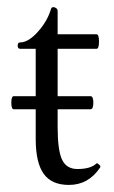

<svg xmlns="http://www.w3.org/2000/svg" viewBox="-20 -512 322 543"><path d="M175 11Q126 11 103.5 -20.5Q81 -52 81 -119V-203H19Q12 -203 12 -221.5Q12 -240 19 -240H81V-374H37Q30 -374 30 -383Q30 -392 37 -392Q60 -392 87 -422Q114 -452 124 -486Q126 -494 135 -491Q143 -488 143 -481V-415H253Q260 -415 260 -394.5Q260 -374 253 -374H143V-240H236Q244 -240 244 -221.5Q244 -203 236 -203H143V-153Q143 -87 155.5 -60.5Q168 -34 199 -34Q237 -34 253 -50Q254 -51 257 -49Q260 -47 262.5 -44Q265 -41 263 -38Q230 11 175 11Z"/></svg>

Font: Junicode Cond Light
Style: Regular
Weight: 300
Width: 3
Designer: Peter S. Baker
Version: Version 2.201